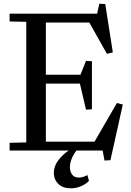

<svg xmlns="http://www.w3.org/2000/svg" viewBox="-20 -814 706 1038"><path d="M32 -42 122 -44V-696L32 -698V-740H505L517 -794L549 -792L590 -531L558 -523L463 -692H228V-410H415L445 -485L477 -483V-223L445 -221L412 -362H228V-48H491L612 -257L644 -249L577 52L545 54L535 0H393Q358 47 358 90Q358 114 370 130Q382 146 406 146Q428 146 451 133L453 134L461 164Q442 183 416.5 193.5Q391 204 363 204Q319 204 295 180Q271 156 271 121Q271 85 294.5 53.5Q318 22 351 0H32Z"/></svg>

Font: Minipax
Style: Regular
Weight: 400
Designer: Raphaël Ronot, Igor Stepanchenko (Cyrillic)
Foundry: steppetype
Version: Version 1.002